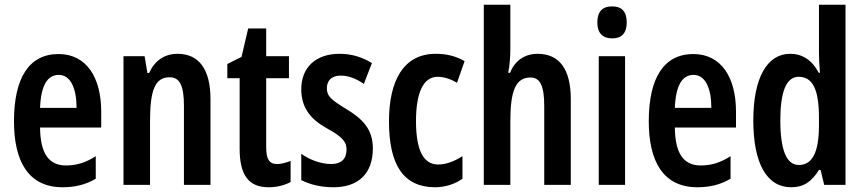

<svg xmlns="http://www.w3.org/2000/svg" viewBox="-20 -780 3646 810"><path d="M227 -552C103 -552 39 -452 39 -268C39 -102 98 10 244 10C296 10 342 -1 384 -26V-121C340 -93 302 -82 258 -82C185 -82 150 -134 149 -242H407V-309C407 -453 345 -552 227 -552ZM228 -464C278 -464 303 -407 303 -325H149C153 -422 181 -464 228 -464Z M729 -553C675 -553 633 -525 609 -472H602L590 -543H501V0H613V-269C613 -402 635 -454 696 -454C741 -454 756 -413 756 -333V0H868V-362C868 -488 819 -553 729 -553Z M1149 -88C1114 -88 1103 -111 1103 -159V-450H1199V-543H1103V-660H1027L999 -540L939 -510V-450H991V-152C991 -43 1028 10 1113 10C1149 10 1179 2 1206 -12V-101C1185 -93 1166 -88 1149 -88Z M1553 -154C1553 -237 1507 -280 1441 -320C1375 -360 1359 -375 1359 -408C1359 -441 1380 -461 1417 -461C1452 -461 1485 -447 1515 -426L1549 -514C1506 -540 1463 -553 1412 -553C1313 -553 1251 -496 1251 -404C1251 -323 1292 -276 1360 -238C1426 -202 1442 -181 1442 -149C1442 -109 1419 -88 1378 -88C1332 -88 1285 -107 1251 -131V-20C1289 -1 1335 10 1387 10C1491 10 1553 -47 1553 -154Z M1816 10C1855 10 1898 -2 1931 -26V-121C1896 -99 1862 -86 1828 -86C1766 -86 1735 -147 1735 -269C1735 -391 1767 -456 1826 -456C1853 -456 1880 -447 1908 -431L1940 -522C1906 -542 1867 -553 1818 -553C1682 -553 1621 -439 1621 -268C1621 -80 1685 10 1816 10Z M2133 -574V-760H2021V0H2133V-269C2133 -396 2155 -453 2218 -453C2259 -453 2276 -417 2276 -333V0H2388V-362C2388 -485 2342 -553 2248 -553C2195 -553 2152 -525 2132 -473H2124C2130 -504 2133 -538 2133 -574Z M2563 -753C2520 -753 2500 -730 2500 -685C2500 -641 2522 -618 2563 -618C2603 -618 2624 -641 2624 -685C2624 -729 2605 -753 2563 -753ZM2617 -543H2506V0H2617Z M2905 -552C2781 -552 2717 -452 2717 -268C2717 -102 2776 10 2922 10C2974 10 3020 -1 3062 -26V-121C3018 -93 2980 -82 2936 -82C2863 -82 2828 -134 2827 -242H3085V-309C3085 -453 3023 -552 2905 -552ZM2906 -464C2956 -464 2981 -407 2981 -325H2827C2831 -422 2859 -464 2906 -464Z M3318 10C3371 10 3404 -14 3435 -63H3442L3457 0H3547V-760H3435V-559C3435 -538 3436 -511 3439 -473H3434C3406 -527 3364 -553 3314 -553C3215 -553 3158 -450 3158 -272C3158 -92 3214 10 3318 10ZM3350 -84C3298 -84 3272 -147 3272 -273C3272 -392 3297 -456 3349 -456C3409 -456 3435 -402 3435 -283V-252C3435 -137 3407 -84 3350 -84Z"/></svg>

Font: Noto Sans Myanmar UI ExtraCondensed SemiBold
Style: Regular
Weight: 600
Width: 2
Designer: Monotype Design Team
Foundry: Monotype Imaging Inc.
Version: Version 2.103